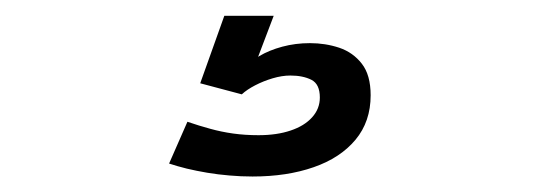

<svg xmlns="http://www.w3.org/2000/svg" viewBox="-20 -20 690 243"><path d="M299.6 203.4Q284.8 203.4 270.4 202.1Q255.9 200.9 242.2 198.6Q228.6 196.3 216.4 193.4Q204.3 190.4 194 187L217.2 134.1Q232.1 139.2 246.1 143Q260.1 146.9 275.1 149Q290.1 151.1 307.2 151.1Q330.4 151.1 347.8 145.2Q365.2 139.4 375 128.5Q384.8 117.7 384.8 103.4Q384.8 86.4 374.1 81Q363.4 75.6 347.5 75.6Q336.9 75.6 325.1 79.1Q313.3 82.6 302.9 88Q292.5 93.4 286 99.4L233.4 85.4L263.9 0H326.4L297.1 77.1L290.3 66.9Q296.1 58.1 308.3 50.9Q320.6 43.6 337.2 39.1Q353.9 34.6 372.3 34.6Q391.8 34.6 409.3 40.4Q426.8 46.3 437.9 60.6Q449.1 74.9 449.1 100.6Q449.1 133.9 429.9 156.9Q410.7 179.9 377 191.6Q343.3 203.4 299.6 203.4Z"/></svg>

Font: Trispace Thin
Style: Regular
Weight: 100
Designer: Tyler Finck
Foundry: Etcetera Type Company
Version: Version 1.210